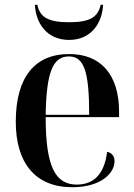

<svg xmlns="http://www.w3.org/2000/svg" viewBox="-20 -773 560 803"><path d="M269 -606C363 -606 408 -679 411 -753H401C390 -703 359 -680 269 -680C178 -680 147 -703 136 -753H126C129 -679 174 -606 269 -606ZM282 10C403 10 459 -49 459 -99C459 -118 449 -134 428 -138C416 -40 368 -1 301 -1C210 -1 171 -79 171 -283H478V-305C478 -463 400 -547 269 -547C127 -547 46 -452 46 -264C46 -91 128 10 282 10ZM353 -293H171C174 -473 202 -537 268 -537C332 -537 353 -473 353 -293Z"/></svg>

Font: Noto Serif Display SemiCondensed SemiBold
Style: Regular
Weight: 600
Width: 4
Designer: Monotype Design Team
Foundry: Monotype Imaging Inc.
Version: Version 2.009